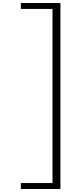

<svg xmlns="http://www.w3.org/2000/svg" viewBox="-20 -956 534 1262"><path d="M117 286.1V247.1H325.1V-897.3H117V-936.3H377.1V286.1H117Z"/></svg>

Font: Lohit Assamese
Style: Regular
Weight: 400
Version: Version 2.91.5